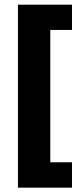

<svg xmlns="http://www.w3.org/2000/svg" viewBox="-20 -696 360 840"><path d="M58.5 125V-675.5H295V-565H200V14H295V125Z"/></svg>

Font: Anek Odia
Style: Bold
Weight: 700
Designer: Yesha Goshar & Mahesh Sahu (Odia), Yesha Goshar (Latin)
Foundry: Ek Type
Version: Version 1.003